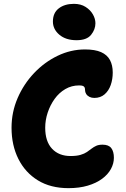

<svg xmlns="http://www.w3.org/2000/svg" viewBox="-20 -968 655 998"><path d="M336 10Q243 10 177 -30.5Q111 -71 75.5 -142Q40 -213 40 -304Q40 -385 71.5 -458Q103 -531 157 -588Q211 -645 279.5 -678Q348 -711 422 -711Q474 -711 505.5 -697Q537 -683 551.5 -656Q566 -629 566 -591Q566 -556 555.5 -526Q545 -496 523.5 -477.5Q502 -459 470 -459Q456 -459 445 -464.5Q434 -470 428 -479.5Q422 -489 422 -500Q422 -509 419.5 -514Q417 -519 410.5 -521.5Q404 -524 391 -524Q352 -524 319.5 -505Q287 -486 264 -454Q241 -422 228 -383Q215 -344 215 -304Q215 -233 250.5 -195Q286 -157 347 -157Q378 -157 398.5 -163Q419 -169 432 -178Q445 -187 456 -195.5Q467 -204 480 -210Q493 -216 513 -216Q545 -216 558.5 -198Q572 -180 572 -148Q572 -118 556.5 -89.5Q541 -61 510.5 -38.5Q480 -16 436 -3Q392 10 336 10ZM378 -759Q322 -759 288.5 -787.5Q255 -816 255 -856Q255 -901 285.5 -924.5Q316 -948 364 -948Q400 -948 425 -932Q450 -916 463 -893Q476 -870 476 -847Q476 -815 453.5 -787Q431 -759 378 -759Z"/></svg>

Font: Shantell Sans ExtraBold
Style: Regular
Weight: 800
Designer: Stephen Nixon, Anya Danilova, Shantell Martin
Foundry: Arrow Type
Version: Version 1.011;[c5ecc13dd]